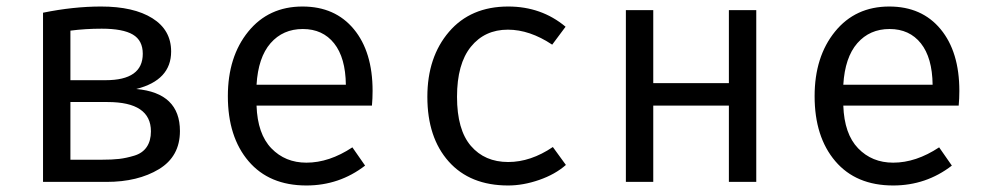

<svg xmlns="http://www.w3.org/2000/svg" viewBox="-20 -558 3040 589"><path d="M398 -285Q532 -273 532 -156Q532 -78 467.5 -39Q403 0 307 0H112V-519Q205 -538 290 -538Q390 -538 447.5 -502Q505 -466 505 -400Q505 -312 398 -285ZM292 -470Q242 -470 196 -464V-312H304Q418 -312 418 -393Q418 -434 387.5 -452Q357 -470 292 -470ZM291 -68Q324 -68 345.5 -70.5Q367 -73 392 -80.5Q417 -88 430 -107Q443 -126 443 -155Q443 -245 310 -245H196V-68Z M767 -234Q770 -147 812.5 -103Q855 -59 920 -59Q990 -59 1061 -106L1100 -50Q1021 11 920 11Q806 11 742.5 -63.5Q679 -138 679 -263Q679 -384 741.5 -461Q804 -538 908 -538Q1008 -538 1065.5 -468.5Q1123 -399 1123 -279Q1123 -256 1121 -234ZM767 -298H1041Q1040 -381 1005 -425Q970 -469 909 -469Q848 -469 810 -425.5Q772 -382 767 -298Z M1539 -61Q1608 -61 1676 -107L1716 -52Q1683 -23 1634 -6Q1585 11 1539 11Q1422 11 1356.5 -62.5Q1291 -136 1291 -261Q1291 -383 1357.5 -460.5Q1424 -538 1539 -538Q1641 -538 1715 -476L1674 -421Q1605 -467 1538 -467Q1467 -467 1424.5 -414.5Q1382 -362 1382 -261Q1382 -160 1424.5 -110.5Q1467 -61 1539 -61Z M2216 0V-234H1984V0H1900V-527H1984V-303H2216V-527H2300V0Z M2567 -234Q2570 -147 2612.5 -103Q2655 -59 2720 -59Q2790 -59 2861 -106L2900 -50Q2821 11 2720 11Q2606 11 2542.5 -63.5Q2479 -138 2479 -263Q2479 -384 2541.5 -461Q2604 -538 2708 -538Q2808 -538 2865.5 -468.5Q2923 -399 2923 -279Q2923 -256 2921 -234ZM2567 -298H2841Q2840 -381 2805 -425Q2770 -469 2709 -469Q2648 -469 2610 -425.5Q2572 -382 2567 -298Z"/></svg>

Font: Fira Mono
Style: Regular
Weight: 400
Designer: Carrois Corporate & Edenspiekermann AG
Foundry: Carrois Corporate GbR & Edenspiekermann AG
Version: Version 3.206;PS 003.206;hotconv 1.0.70;makeotf.lib2.5.58329